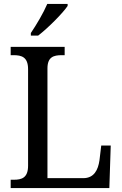

<svg xmlns="http://www.w3.org/2000/svg" viewBox="-20 -951 617 971"><path d="M136 -784V-771H173C224 -810 299 -886 322 -921V-931H219C200 -886 165 -827 136 -784ZM34 0H533L540 -215H492L483 -140C476 -92 456 -50 401 -50H220V-605C220 -663 251 -672 293 -672H307V-714H34V-672H48C89 -672 122 -663 122 -601V-113C122 -51 89 -42 50 -42H34Z"/></svg>

Font: Noto Serif Thai SemiCondensed
Style: Regular
Weight: 400
Width: 4
Designer: Monotype Design Team
Foundry: Monotype Imaging Inc.
Version: Version 2.002